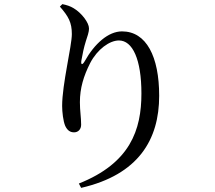

<svg xmlns="http://www.w3.org/2000/svg" viewBox="-20 -834 1040 930"><path d="M328 -669C328 -611 281 -426 281 -321C281 -292 286 -247 296 -224C307 -201 321 -193 339 -193C359 -193 373 -208 373 -230C373 -266 367 -297 367 -339C367 -407 385 -466 417 -529C452 -596 511 -638 556 -638C622 -638 665 -547 665 -381C665 -205 611 -44 362 55L373 76C651 12 751 -158 751 -370C751 -560 689 -682 571 -682C505 -682 438 -623 390 -537C379 -518 371 -519 374 -540C380 -574 386 -603 396 -635C403 -659 411 -675 411 -697C411 -723 377 -770 337 -794C321 -804 302 -810 282 -814L270 -802C312 -754 328 -725 328 -669Z"/></svg>

Font: Noto Serif CJK JP Medium
Style: Regular
Weight: 500
Designer: Ryoko NISHIZUKA 西塚涼子 (kana & ideographs); Frank Grießhammer (Latin, Greek & Cyrillic); Wenlong ZHANG 张文龙 (bopomofo); San
Foundry: Adobe Systems Incorporated
Version: Version 1.000;PS 1;hotconv 16.6.53;makeotf.lib2.5.65590